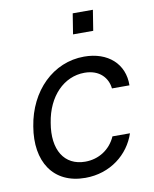

<svg xmlns="http://www.w3.org/2000/svg" viewBox="-86 -828 726 905"><g transform="rotate(-10 277.0 -376.0)"><path d="M405.5 -664.8 421.2 -762.8H324.6L308.9 -664.8ZM249.3 11.4C369.3 11.4 460.2 -62.5 492.2 -159.1H408.4C382.1 -99.4 326.7 -63.9 262.1 -63.9C161.9 -63.9 110.8 -146.3 132.8 -272.7C152 -396.3 231.5 -477.3 330.3 -477.3C403.4 -477.3 440.3 -431.8 445.3 -382.1H529.1C531.2 -484.4 456 -552.6 341.6 -552.6C193.2 -552.6 75.3 -436.1 49 -269.9C21.3 -106.5 95.2 11.4 249.3 11.4Z"/></g></svg>

Font: Riot Sans 2.0
Style: Italic
Weight: 400
Italic angle: -9.39999°
Designer: Rasmus Andersson
Foundry: rsms
Version: Version 3.006;hotconv 1.0.109;makeotfexe 2.5.65596